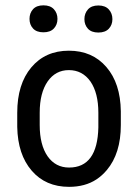

<svg xmlns="http://www.w3.org/2000/svg" viewBox="-20 -705 528 734"><path d="M131.8 -274.4V-227.1Q131.8 -150.9 162.1 -107.4Q192.4 -64.5 244.1 -64.5Q352.5 -64.5 356 -217.8V-273.9Q356 -349.6 325.7 -393.6Q294.9 -437 243.2 -437Q192.4 -437 162.1 -393.6Q131.8 -349.6 131.8 -274.4ZM45.9 -219.7V-273.9Q45.9 -383.3 99.6 -447.3Q153.3 -511.2 243.2 -511.2Q333 -511.2 386.7 -448.7Q440.4 -386.7 441.9 -279.8V-227.1Q441.9 -118.2 388.2 -54.7Q370.6 -33.7 348.9 -19.3Q327.1 -4.9 300.8 2.2Q274.4 9.3 244.1 9.3Q154.3 9.3 101.1 -52.7Q47.9 -114.3 45.9 -219.7ZM316.2 -595.2Q302.7 -609.9 302.7 -631.8Q302.7 -653.8 316.2 -668.9Q329.6 -684.1 356 -684.1Q382.3 -684.1 396 -668.9Q409.7 -653.8 409.7 -631.8Q409.7 -609.9 396 -595.2Q382.3 -580.6 356 -580.6Q329.6 -580.6 316.2 -595.2ZM106.2 -596.2Q92.8 -610.8 92.8 -632.8Q92.8 -654.8 106.2 -669.7Q119.6 -684.6 146 -684.6Q172.4 -684.6 186 -669.7Q199.7 -654.8 199.7 -632.8Q199.7 -610.8 186 -596.2Q172.4 -581.5 146 -581.5Q119.6 -581.5 106.2 -596.2Z"/></svg>

Font: MAUL Condensed
Style: Condensed Regular
Weight: 400
Designer: MAUL
Version: Version 1.0; 2020; ttfautohint (v1.8.3)